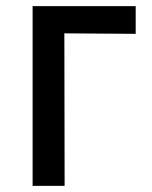

<svg xmlns="http://www.w3.org/2000/svg" viewBox="-20 -604 495 624"><path d="M86 0V-584H189L190 0ZM136 -584H421V-494L135 -496Z"/></svg>

Font: Ruda SemiBold
Style: Regular
Weight: 600
Designer: Mariela Monsalve and Angelina Sanchez
Foundry: Mariela Monsalve and Angelina Sanchez
Version: Version 2.001